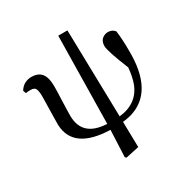

<svg xmlns="http://www.w3.org/2000/svg" viewBox="-199 -850 1205 1240"><g transform="rotate(-30 404.0 -230.0)"><path d="M470.7 -680.7 485.4 -31.2Q624 -45.9 668.9 -166Q685.5 -212.9 691.4 -277.3Q627 -435.5 627 -472.7Q627 -521.5 668.9 -537.1Q680.7 -541 691.4 -541Q723.6 -540 741.2 -517.6Q750 -457 750 -368.2Q754.9 -58.6 545.9 0Q517.6 6.8 486.3 10.7L490.2 200.2L391.6 221.7L381.8 214.8L390.6 14.6Q121.1 6.8 113.3 -181.6Q113.3 -187.5 113.3 -192.4Q113.3 -229.5 115.2 -299.8Q117.2 -363.3 117.2 -393.6Q117.2 -450.2 98.6 -460.9Q87.9 -466.8 71.3 -466.8Q49.8 -466.8 36.1 -463.9L28.3 -486.3Q58.6 -536.1 118.2 -537.1Q196.3 -537.1 211.9 -462.9Q216.8 -440.4 216.8 -411.1Q216.8 -374 213.9 -307.6Q210.9 -236.3 210.9 -194.3Q210.9 -38.1 389.6 -29.3Q390.6 -29.3 391.6 -29.3L402.3 -680.7Z"/></g></svg>

Font: GenYoMin JP SemiBold
Style: Regular
Weight: 600
Version: Version 1.001;PS 1;hotconv 16.6.51;makeotf.lib2.5.65220 DEVE